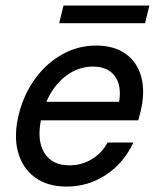

<svg xmlns="http://www.w3.org/2000/svg" viewBox="-20 -678 582 708"><path d="M225.8 10Q154.2 10 107.9 -24.6Q61.7 -59.2 45.8 -119.6Q30 -180 50 -259.2Q69.2 -333.3 111.2 -390Q153.3 -446.7 210.8 -478.3Q268.3 -510 334.2 -510Q400.8 -510 443.8 -479.2Q486.7 -448.3 501.2 -393.3Q515.8 -338.3 498.3 -266.7L490 -234.2H130.8Q115.8 -158.3 144.2 -113.3Q172.5 -68.3 235.8 -68.3Q280.8 -68.3 318.3 -90.8Q355.8 -113.3 376.7 -152.5H471.7Q436.7 -76.7 370.8 -33.3Q305 10 225.8 10ZM150.8 -302.5H419.2Q429.2 -362.5 403.3 -397.5Q377.5 -432.5 322.5 -432.5Q268.3 -432.5 222.9 -397.9Q177.5 -363.3 150.8 -302.5ZM198.3 -592.5 214.2 -657.5H530.8L515 -592.5Z"/></svg>

Font: Funnel Sans
Style: Italic
Weight: 400
Italic angle: -14.036°
Version: Version 1.000; Beta; Release 5; Build 24; ttfautohint (v1.8.